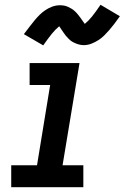

<svg xmlns="http://www.w3.org/2000/svg" viewBox="-20 -784 522 804"><path d="M27 0V-92H135L190 -428H104V-520H313L242 -92H329V0ZM161 -594 80 -641Q93 -658 104 -672.5Q115 -687 125 -699Q135 -711 145.5 -721.5Q156 -732 170 -741.5Q184 -751 199.5 -756.5Q215 -762 231 -762Q240 -762 248.5 -760.5Q257 -759 265.5 -755Q274 -751 280.5 -747Q287 -743 294 -736.5Q301 -730 306.5 -723Q312 -716 316.5 -710Q321 -704 326 -696.5Q331 -689 335 -684Q350 -696 365 -714.5Q380 -733 401 -764L482 -716Q470 -699 459 -684.5Q448 -670 437.5 -658Q427 -646 416.5 -635.5Q406 -625 392 -616Q378 -607 362.5 -601Q347 -595 331 -595Q322 -595 313.5 -597Q305 -599 296.5 -602.5Q288 -606 281.5 -610Q275 -614 268 -621Q261 -628 255.5 -634.5Q250 -641 246 -647.5Q242 -654 236.5 -661.5Q231 -669 228 -674Q212 -661 197 -642.5Q182 -624 161 -594Z"/></svg>

Font: Iosevka Etoile SmBdObl
Style: Regular
Weight: 600
Italic angle: -9°
Designer: Belleve Invis
Foundry: Belleve Invis
Version: Version 15.5.2; ttfautohint (v1.8.4)